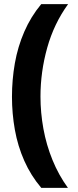

<svg xmlns="http://www.w3.org/2000/svg" viewBox="-20 -746 376 924"><path d="M37.6 -280.1Q37.6 -362.1 51.5 -441.6Q65.5 -521.2 97 -593.7Q128.5 -666.2 178.5 -726.2H307.8Q239.7 -632.2 207.2 -516.2Q174.8 -400.1 174.8 -281.1Q174.8 -204.1 188.9 -126.3Q203.1 -48.4 232.6 23.9Q262 96.2 306.8 158H178.5Q128.5 99 97 28Q65.5 -43.1 51.5 -121.6Q37.6 -200.1 37.6 -280.1Z"/></svg>

Font: Noto Sans Meetei Mayek
Style: Regular
Weight: 400
Designer: Monotype Design Team and Neelakash Kshetrimayum
Foundry: Monotype Imaging Inc.
Version: Version 2.002